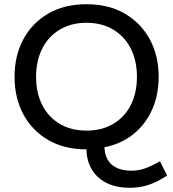

<svg xmlns="http://www.w3.org/2000/svg" viewBox="-20 -698 820 910"><path d="M597 192Q528 192 482 167.5Q436 143 413 101.5Q390 60 390 10Q285 10 208.5 -34.5Q132 -79 90.5 -156.5Q49 -234 49 -334Q49 -434 90.5 -511.5Q132 -589 208.5 -633.5Q285 -678 390 -678Q495 -678 571.5 -633.5Q648 -589 690 -511.5Q732 -434 732 -334Q732 -248 701 -178.5Q670 -109 612.5 -62.5Q555 -16 475 0Q478 56 511 83.5Q544 111 604 111Q636 111 667.5 100Q699 89 738 66L772 134Q725 165 683.5 178.5Q642 192 597 192ZM390 -79Q463 -79 517 -111Q571 -143 600 -200.5Q629 -258 629 -334Q629 -410 600 -467.5Q571 -525 517 -557.5Q463 -590 390 -590Q317 -590 263 -557.5Q209 -525 180 -467.5Q151 -410 151 -334Q151 -258 180 -200.5Q209 -143 263 -111Q317 -79 390 -79Z"/></svg>

Font: Gantari Medium
Style: Regular
Weight: 500
Designer: Anugrah Pasau
Foundry: Lafontype
Version: Version 1.000; ttfautohint (v1.8.4.7-5d5b)